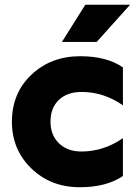

<svg xmlns="http://www.w3.org/2000/svg" viewBox="-20 -776 566 806"><path d="M496 -493V-334Q415 -390 323 -390Q262 -390 227 -356.5Q192 -323 192 -265Q192 -209 227.5 -174.5Q263 -140 322 -140Q415 -140 496 -196V-37Q426 10 315 10Q193 10 111.5 -69Q30 -148 30 -265Q30 -385 112 -462.5Q194 -540 317 -540Q428 -540 496 -493ZM338 -756H526L386 -600H240Z"/></svg>

Font: Roundo
Style: Bold
Weight: 700
Designer: Namrata Goyal (Gurmukhi), Shiva Nallaperumal (Latin)
Foundry: Indian Type Foundry
Version: Version 1.000;PS 1.0;hotconv 1.0.88;makeotf.lib2.5.647800